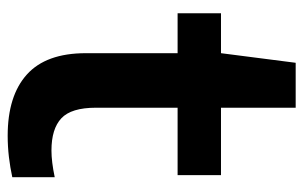

<svg xmlns="http://www.w3.org/2000/svg" viewBox="-165 -615 790 500"><g transform="rotate(90 230.0 -365.0)"><path d="M333.5 10Q229.5 10 174 -40Q118.5 -90 118.5 -193.5V-432.5H14.5V-545.5H118.5L143.5 -740H260.5V-545.5H436V-432.5H260.5V-220Q260.5 -155.5 288 -129.8Q315.5 -104 372 -104Q401 -104 441.5 -112.5V-2Q416.5 3.5 388.8 6.8Q361 10 333.5 10Z"/></g></svg>

Font: Encode Sans Exp SmBold
Style: Regular
Weight: 600
Width: 7
Designer: Multiple Designers
Foundry: Impallari Type
Version: Version 3.002; ttfautohint (v1.8.3) -l 8 -r 50 -G 200 -x 14 